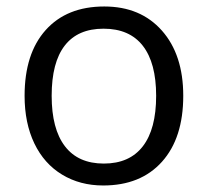

<svg xmlns="http://www.w3.org/2000/svg" viewBox="-20 -565 644 595"><path d="M547.9 -268.1Q547.9 -137.2 481.9 -63.7Q416 9.8 299.8 9.8Q228 9.8 172.4 -23.9Q116.7 -57.6 86.4 -120.6Q56.2 -183.6 56.2 -268.1Q56.2 -398.9 121.6 -471.9Q187 -544.9 303.2 -544.9Q415.5 -544.9 481.7 -470.2Q547.9 -395.5 547.9 -268.1ZM140.1 -268.1Q140.1 -165.5 181.2 -111.8Q222.2 -58.1 301.8 -58.1Q381.3 -58.1 422.6 -111.6Q463.9 -165 463.9 -268.1Q463.9 -370.1 422.6 -423.1Q381.3 -476.1 300.8 -476.1Q221.2 -476.1 180.7 -423.8Q140.1 -371.6 140.1 -268.1Z"/></svg>

Font: Samim FD
Style: FD
Weight: 400
Foundry: DejaVu fonts team - Redesigned by Saber Rastikerdar
Version: Version 4.00 December 17, 2020